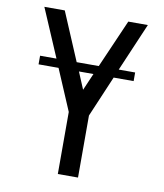

<svg xmlns="http://www.w3.org/2000/svg" viewBox="-85 -829 769 899"><g transform="rotate(10 300.0 -380.0)"><path d="M265 -490H334L299 -409ZM247 -531 150 -760H53L151 -531H73V-490H168L251 -295V0H347V-295L430 -490H525V-531H447L545 -760H452L352 -531Z"/></g></svg>

Font: LXGW Marker Gothic
Style: Regular
Weight: 400
Version: Version 1.001